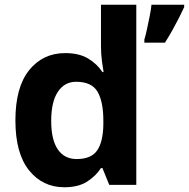

<svg xmlns="http://www.w3.org/2000/svg" viewBox="-20 -780 797 810"><path d="M251 10Q160 10 102.5 -61.5Q45 -133 45 -272Q45 -412 103 -484Q161 -556 255 -556Q314 -556 352 -533Q390 -510 412 -476H417Q414 -492 410 -522.5Q406 -553 406 -585V-760H555V0H441L412 -71H406Q384 -37 347 -13.5Q310 10 251 10ZM303 -109Q365 -109 390 -145.5Q415 -182 416 -255V-271Q416 -351 391.5 -393Q367 -435 301 -435Q252 -435 224 -392.5Q196 -350 196 -270Q196 -190 224 -149.5Q252 -109 303 -109ZM757 -750Q747 -728 734.5 -703.5Q722 -679 707.5 -653Q693 -627 676 -600H589V-613Q595 -633 600.5 -659Q606 -685 611.5 -712Q617 -739 619 -760H757Z"/></svg>

Font: Noto Sans Balinese
Style: Regular
Weight: 400
Designer: Aditya Bayu, David Williams
Foundry: David Williams
Version: Version 2.003